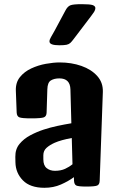

<svg xmlns="http://www.w3.org/2000/svg" viewBox="-20 -891 570 917"><path d="M192.4 5.9Q124 5.9 89.4 -29.5Q54.7 -64.9 53.7 -115.7L53.2 -142.1Q52.7 -178.7 73.2 -203.6Q93.8 -228.5 125.2 -245.1Q156.7 -261.7 188.5 -272Q219.7 -282.2 254.2 -289.6Q288.6 -296.9 320.8 -302.2L316.4 -463.9Q314.9 -516.6 263.7 -516.6Q238.8 -516.6 222.9 -506.8Q207 -497.1 206.1 -464.4L202.6 -353.5Q202.1 -335.4 189.5 -330.6Q176.8 -325.7 128.9 -325.7Q84.5 -325.7 72.5 -330.6Q60.5 -335.4 59.6 -353.5L55.7 -457.5Q54.2 -496.6 75.2 -522.7Q96.2 -548.8 129.4 -564.2Q162.6 -579.6 199.2 -586.2Q235.8 -592.8 265.1 -592.8Q321.3 -592.8 368.7 -576.2Q416 -559.6 444.3 -528.1Q472.7 -496.6 471.2 -451.7L456.1 -27.8Q455.6 -9.8 444.3 -4.9Q433.1 0 392.1 0Q354.5 0 344.5 -4.9Q334.5 -9.8 333.5 -27.8L333 -44.9Q306.6 -25.4 271 -9.8Q235.4 5.9 192.4 5.9ZM187 -130.4Q187 -100.6 203.1 -87.9Q219.2 -75.2 242.2 -75.2Q270.5 -75.2 291 -84.7Q311.5 -94.2 326.2 -106.4L322.8 -231.9Q272 -222.7 240.7 -209Q216.8 -198.2 201.9 -184.6Q187 -170.9 187 -149.4ZM263.2 -674.8Q216.3 -674.8 216.3 -692.9Q216.3 -702.1 223.4 -713.6Q230.5 -725.1 240.2 -743.2L292.5 -840.8Q302.7 -860.4 316.2 -865.7Q329.6 -871.1 370.1 -871.1Q410.6 -871.1 423.1 -866.5Q435.5 -861.8 435.5 -852.1Q435.5 -844.2 429.7 -834.7Q423.8 -825.2 415 -814L331.1 -703.6Q322.3 -691.9 315.7 -685.8Q309.1 -679.7 297.9 -677.2Q286.6 -674.8 263.2 -674.8Z"/></svg>

Font: Denk One
Style: Regular
Weight: 400
Designer: Irina Smirnova, Eben Sorkin
Foundry: Sorkin Type Co.f
Version: Version 1.004; ttfautohint (v1.8.4.7-5d5b);gftools[0.9.23]